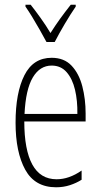

<svg xmlns="http://www.w3.org/2000/svg" viewBox="-20 -784 428 814"><path d="M199 -539Q252 -539 283.5 -505.5Q315 -472 329 -418Q343 -364 343 -303V-269H83Q83 -149 117 -86.5Q151 -24 220 -24Q273 -24 326 -61V-22Q304 -8 276.5 1Q249 10 218 10Q128 10 87 -64.5Q46 -139 46 -264Q46 -391 83.5 -465Q121 -539 199 -539ZM199 -506Q149 -506 119 -455.5Q89 -405 84 -301H308Q309 -357 298 -403.5Q287 -450 262.5 -478Q238 -506 199 -506ZM177 -606Q164 -630 148 -658.5Q132 -687 116 -713Q100 -739 88 -756V-764H110Q129 -740 152 -708Q175 -676 194 -644Q215 -677 234.5 -704Q254 -731 280 -764H301V-756Q279 -724 254.5 -682.5Q230 -641 212 -606Z"/></svg>

Font: Noto Sans Tamil ExtraCondensed ExtraLight
Style: Regular
Weight: 200
Width: 2
Designer: Jelle Bosma - Monotype Design Team
Foundry: Monotype Imaging Inc.
Version: Version 2.004; ttfautohint (v1.8.4.7-5d5b)